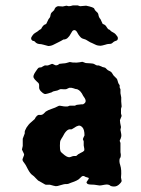

<svg xmlns="http://www.w3.org/2000/svg" viewBox="-20 -686 522 709"><path d="M274.9 -27.8Q268.1 -19.5 242.2 -11.2Q231.9 -5.9 224.6 -6.3Q217.3 -6.8 204.1 -2.4Q190.9 2 186 1.5Q181.2 1 164.1 -3.9H148.9Q147.5 -3.9 137.7 -9.8Q127.9 -15.6 125 -17.1Q122.1 -18.1 120.1 -20L112.3 -27.8Q105 -36.1 100.1 -39.1Q91.8 -44.4 83 -61Q74.7 -78.1 69.8 -84Q64.9 -89.8 63.5 -93.8Q62 -97.7 65.9 -105.5Q69.8 -113.3 68.8 -117.2Q67.9 -120.1 64.9 -125.5Q62 -130.9 61 -133.8L64 -147V-173.8L70.8 -191.9Q71.8 -192.9 71.3 -197.8Q70.8 -202.6 78.1 -215.3Q85.9 -227.5 95.2 -234.9Q104 -242.7 107.9 -246.1Q116.2 -263.2 126 -261.7Q135.3 -260.3 141.6 -266.6L148.9 -273.9Q156.7 -279.3 171.4 -284.2Q186 -289.1 190.4 -292Q197.3 -296.4 202.6 -295.4Q216.8 -292 230 -293L237.8 -295.9H256.8L263.2 -298.8L280.8 -300.8H285.2Q288.1 -300.8 288.1 -301.8Q303.2 -309.6 290.5 -327.1Q288.1 -330.1 287.1 -332Q278.3 -351.1 266.1 -356Q265.1 -356.9 262.2 -356.9Q259.3 -356.9 251.5 -359.9Q243.7 -362.8 235.8 -361.8L225.1 -356.9Q222.7 -356 214.8 -356.4Q207 -356.9 204.6 -356.9Q202.1 -356.9 198.7 -355Q192.4 -351.1 183.6 -350.1Q174.8 -348.6 172.4 -346.2Q169.9 -344.2 168 -344.2Q166 -343.8 157.2 -340.8Q148.4 -337.9 143.6 -339.4Q139.2 -340.8 131.3 -348.6Q123.5 -356.4 124.5 -365.2Q125 -374 123.5 -377Q122.1 -379.9 115.2 -385.7Q108.4 -391.6 104.5 -398.4Q100.6 -405.3 110.4 -419.9Q120.1 -434.6 122.1 -435.5Q124 -436.5 127 -437H131.8Q133.8 -438 137.7 -440.4Q141.6 -442.9 144 -443.8Q146 -444.8 150.9 -444.3Q155.8 -443.8 158.2 -444.8L171.9 -450.2Q174.8 -450.2 179.7 -447.3Q189.5 -440.9 199.2 -450.2Q204.1 -451.2 212.4 -451.7Q220.7 -452.1 224.1 -453.1L237.8 -457L249 -455.1Q265.6 -454.1 274.4 -456.1Q283.2 -458 285.2 -457.5Q287.1 -457 291.5 -455.1Q295.9 -453.1 297.9 -453.1L314 -452.1Q324.2 -452.1 330.1 -448.2Q335.9 -444.3 339.4 -444.3Q342.8 -444.8 346.2 -443.8L356 -439.9Q356 -439 360.8 -438Q366.2 -437 368.2 -436Q370.1 -435.1 371.6 -433.1Q373 -431.2 375 -429.7Q377 -427.7 378.4 -426.8Q379.9 -425.8 383.3 -424.3Q391.6 -420.9 395 -414.1Q398.4 -407.2 403.8 -402.8Q409.2 -397.9 411.1 -395.5Q413.1 -393.1 414.6 -386.7Q416 -380.9 417 -378.9Q418 -377 419.4 -375Q420.9 -373 421.9 -371.1V-363.8Q421.9 -361.3 424.8 -356.9V-341.8L427.7 -326.2Q426.8 -313.5 429.2 -293L426.8 -284.2V-267.1L429.2 -257.8L422.9 -242.2Q422.9 -234.4 426.8 -216.8L424.8 -207Q429.2 -187.5 427.7 -181.6Q426.8 -175.8 421.9 -166L424.8 -158.2V-124Q428.7 -106.9 421.9 -100.1Q419.4 -88.9 423.8 -76.7Q429.7 -59.1 426.8 -30.8L429.2 -18.1Q429.2 -13.2 418 -3.4Q406.7 6.3 389.2 1Q381.3 -6.8 366.7 -3.9Q352.1 -1 348.1 -1L328.1 -3.9Q309.1 -3.9 303.2 -6.8Q299.3 -10.7 299.3 -13.2L307.1 -24.9Q309.1 -28.8 305.7 -29.8Q302.7 -30.3 300.8 -31.2Q298.8 -32.2 296.4 -32.7Q293.9 -33.2 292.5 -34.7Q291 -36.1 286.6 -36.1Q282.2 -36.1 274.9 -27.8ZM240.7 -106.4Q249 -109.9 252.4 -109.9H261.2Q269 -117.7 278.3 -121.6Q288.1 -126 290.5 -129.4Q293 -132.8 289.1 -148.9Q289.1 -156.7 289.1 -164.1L286.1 -171.9Q286.1 -174.3 292 -186Q292 -207.5 284.2 -215.8Q276.4 -224.1 269 -221.7Q261.2 -219.2 258.3 -216.8Q255.9 -214.8 253.9 -213.9Q252 -212.9 249.5 -211.4Q247.1 -210 245.6 -209Q244.1 -208 240.2 -208.5Q225.6 -210.4 210.9 -180.2Q210 -178.7 208 -175.8Q206.1 -172.9 203.6 -168Q201.2 -163.1 201.2 -148.4Q201.2 -133.8 203.1 -128.4Q205.1 -123 218.8 -112.8Q232.4 -102.5 240.7 -106.4ZM369.1 -521 357.9 -518.1 352.1 -517.1Q339.4 -517.1 331.5 -521.5Q323.2 -525.9 319.3 -527.3Q315.4 -528.3 307.6 -533.2Q299.8 -538.1 296.9 -539.6Q293.9 -541 291.5 -541.5Q289.1 -542 285.2 -543.5Q281.2 -544.9 277.8 -548.3Q274.9 -551.8 273.9 -552.7Q269 -558.6 265.1 -566.4Q261.2 -573.7 255.9 -574.7Q250 -575.2 246.6 -570.3Q243.2 -565.4 240.2 -559.6Q237.3 -554.2 236.3 -553.2Q235.4 -551.8 232.4 -548.8Q225.6 -540 213.9 -540Q205.6 -534.7 196.3 -530.3Q187 -525.9 177.7 -521Q168.5 -516.1 158.2 -516.1L140.1 -521Q139.6 -521 131.8 -522.9Q115.2 -522.9 108.9 -532.2Q106 -535.2 101.1 -535.2Q89.4 -542 100.1 -555.2Q104 -561.5 111.3 -565.4Q119.1 -569.8 121.6 -572.3Q124 -574.2 125 -575.2Q126 -576.2 128.4 -577.1Q130.9 -578.1 131.8 -579.1Q138.2 -591.8 145 -595.2Q148.9 -596.2 150.9 -598.1L159.2 -615.2Q165.5 -621.6 166 -627.4Q167 -633.8 168.5 -636.7Q169.9 -639.6 174.3 -643.1Q178.7 -647 180.2 -648.9L181.2 -651.9Q181.2 -652.8 182.1 -653.8Q185.1 -660.6 193.8 -663.1H196.3L211.9 -662.1L225.1 -665L233.9 -663.1Q240.2 -663.1 249 -666Q257.8 -666 267.1 -666L275.9 -663.1L297.9 -665Q326.7 -659.2 328.1 -653.8Q329.6 -648.4 335.9 -643.1Q342.3 -638.2 343.3 -632.3Q344.7 -621.6 351.1 -615.2L358.9 -598.1Q359.9 -597.2 363.8 -595.7Q369.6 -593.8 374.5 -585Q379.9 -576.2 384.8 -576.2Q385.7 -575.2 386.7 -574.2Q387.7 -573.2 389.6 -571.3Q391.6 -569.3 398.4 -565.9Q405.3 -562 407.2 -559.1Q409.2 -556.2 412.6 -552.2Q416 -548.3 415 -542.5Q414.1 -536.6 407.7 -535.2Q401.9 -533.2 399.4 -531.2Q397 -529.3 395.5 -527.8Q394 -526.9 392.1 -525.4Q389.6 -523.9 384.8 -523.9Q379.9 -523.9 378.4 -523.4Q377 -522.9 374 -522.5Q371.1 -522 369.1 -521Z"/></svg>

Font: AntiqueNobleBoldCondensed
Style: BoldCondensed
Weight: 700
Version: Version 001.000